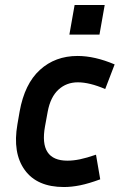

<svg xmlns="http://www.w3.org/2000/svg" viewBox="-20 -742 490 772"><path d="M293 -411Q247 -411 215 -381.5Q183 -352 172 -294L161 -234Q136 -96 251 -96Q275 -96 301.5 -101.5Q328 -107 366 -120L383 -21Q337 -4 302.5 3Q268 10 237 10Q129 10 79.5 -58.5Q30 -127 50 -242L59 -294Q79 -405 140.5 -461Q202 -517 292 -517Q361 -517 441 -483L403 -384Q340 -411 293 -411ZM380 -603H259L280 -722H401Z"/></svg>

Font: Inria Sans
Style: Bold Italic
Weight: 700
Italic angle: -10°
Designer: Black Foundry Team
Foundry: Black Foundry
Version: Version 1.2; ttfautohint (v1.8.3)